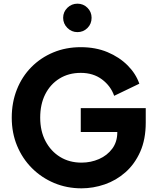

<svg xmlns="http://www.w3.org/2000/svg" viewBox="-20 -1014 844 1046"><path d="M424 12Q488 12 550.5 -9.5Q613 -31 663.5 -75.5Q714 -120 744 -187.5Q774 -255 774 -346V-425H420V-295H619V-293Q619 -241 591.5 -204Q564 -167 519.5 -147.5Q475 -128 424 -128Q358 -128 307.5 -159Q257 -190 228 -245Q199 -300 199 -373Q199 -446 226.5 -500.5Q254 -555 304 -586Q354 -617 420 -617Q488 -617 535.5 -581.5Q583 -546 602 -492L739 -558Q720 -613 675 -658Q630 -703 565.5 -730Q501 -757 420 -757Q339 -757 270.5 -728.5Q202 -700 151 -648.5Q100 -597 72 -526.5Q44 -456 44 -373Q44 -290 73 -220Q102 -150 154 -98Q206 -46 275 -17Q344 12 424 12ZM402 -839Q434 -839 456.5 -861.5Q479 -884 479 -917Q479 -949 456.5 -971.5Q434 -994 402 -994Q370 -994 347 -971.5Q324 -949 324 -917Q324 -885 347 -862Q370 -839 402 -839Z"/></svg>

Font: Plus Jakarta Sans ExtraBold
Style: Regular
Weight: 800
Designer: Gumpita Rahayu
Foundry: Tokotype
Version: Version 2.004; ttfautohint (v1.8.3)